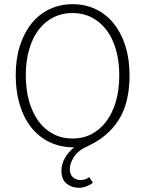

<svg xmlns="http://www.w3.org/2000/svg" viewBox="-20 -691 692 916"><path d="M357 205Q322 205 297.5 185Q273 165 273 123Q273 93 289 64Q305 35 334 12Q269 12 217.5 -12.5Q166 -37 130 -82Q94 -127 74.5 -190.5Q55 -254 55 -332Q55 -410 75 -472.5Q95 -535 131 -579.5Q167 -624 217 -647.5Q267 -671 326 -671Q386 -671 436 -647.5Q486 -624 522 -579.5Q558 -535 578 -472.5Q598 -410 598 -332Q598 -200 546 -118.5Q494 -37 395 8Q352 27 332.5 58Q313 89 313 116Q313 142 328.5 155Q344 168 363 168Q388 168 406 154L423 181Q411 191 392.5 198Q374 205 357 205ZM326 -30Q376 -30 417 -51.5Q458 -73 487.5 -112.5Q517 -152 533 -207.5Q549 -263 549 -332Q549 -400 533 -455Q517 -510 487.5 -548.5Q458 -587 417 -608Q376 -629 326 -629Q276 -629 234.5 -608Q193 -587 164 -548.5Q135 -510 119 -455Q103 -400 103 -332Q103 -263 119 -207.5Q135 -152 164 -112.5Q193 -73 234.5 -51.5Q276 -30 326 -30Z"/></svg>

Font: Giro Light
Style: Regular
Weight: 300
Designer: Paul D. Hunt
Foundry: Adobe Systems Incorporated
Version: Version 1.000;PS 1.0;hotconv 1.0.88;makeotf.lib2.5.647800